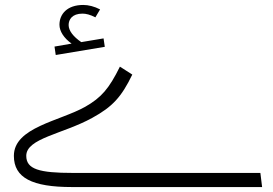

<svg xmlns="http://www.w3.org/2000/svg" viewBox="-20 -755 1102 775"><path d="M205 -533 403 -566 398 -600 308 -585C276 -607 257 -631 257 -654C257 -676 271 -700 313 -700C327 -700 344 -696 365 -685L384 -717C361 -729 337 -735 316 -735C251 -735 220 -698 220 -655C220 -629 238 -601 269 -579L200 -567ZM1031 -57H274C138 -57 86 -72 86 -126C86 -197 234 -214 352 -279C434 -324 470 -363 514 -454L464 -486C420 -397 389 -361 324 -324C221 -266 36 -241 36 -126C36 -37 110 0 270 0H1038Z"/></svg>

Font: FiraGO Light
Style: Regular
Weight: 300
Designer: bBox Type
Foundry: bBox Type GmbH
Version: Version 1.001;PS 001.001;hotconv 1.0.88;makeotf.lib2.5.64775